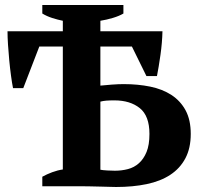

<svg xmlns="http://www.w3.org/2000/svg" viewBox="-20 -744 809 767"><path d="M381 -558V-402Q399 -404 426.5 -406Q454 -408 474 -408Q531 -408 580 -398Q629 -388 665 -364.5Q701 -341 721.5 -303Q742 -265 742 -209Q742 -152 720.5 -111.5Q699 -71 660 -45.5Q621 -20 566 -8.5Q511 3 444 3Q439 3 422 2.5Q405 2 384 1.5Q363 1 340.5 0.5Q318 0 303 0H149V-38Q167 -48 188.5 -56Q210 -64 231 -67V-558H137L73 -392H32Q28 -412 24 -441.5Q20 -471 17 -502.5Q14 -534 12 -565Q10 -596 10 -619H231V-661Q211 -665 189 -672Q167 -679 149 -690V-724H473V-690Q456 -680 431 -672.5Q406 -665 381 -661V-619H629Q628 -574 621 -524.5Q614 -475 607 -440H565L507 -558ZM437 -343Q418 -343 405 -342Q392 -341 381 -338V-66Q390 -64 409 -63Q428 -62 439 -62Q466 -62 491 -68.5Q516 -75 535 -92Q554 -109 565.5 -137Q577 -165 577 -209Q577 -281 538.5 -312Q500 -343 437 -343Z"/></svg>

Font: PT Serif
Style: Bold
Weight: 700
Designer: A.Korolkova, O.Umpeleva, V.Yefimov
Foundry: ParaType Ltd
Version: Version 1.000W OFL; ttfautohint (v1.6)